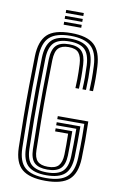

<svg xmlns="http://www.w3.org/2000/svg" viewBox="-101 -981 645 1043"><g transform="rotate(10 221.5 -459.0)"><path d="M226 7.5Q138 7.5 96.5 -27.2Q55 -62 52.8 -146.2Q50.8 -234 50 -316.1Q49.2 -398.2 50.1 -480.2Q51 -562.2 53 -649.2Q55.2 -731.8 94 -769.6Q132.8 -807.5 225.5 -807.5Q314 -807.5 353.2 -771.5Q392.5 -735.5 396.8 -654Q398.8 -616 398.8 -585.4Q398.8 -554.8 396.8 -517H377.2Q378.8 -547.5 379 -580.4Q379.2 -613.2 377.2 -653.2Q373.8 -730.2 336.9 -761.1Q300 -792 225.5 -792Q146.8 -792 110.5 -759.4Q74.2 -726.8 72.2 -649Q70 -562.8 69.4 -479Q68.8 -395.2 69.5 -312.6Q70.2 -230 72.2 -146.8Q74 -71 110.6 -39.5Q147.2 -8 226 -8Q306 -8 341.8 -40.2Q377.5 -72.5 380.2 -146.8Q381.2 -177 381.8 -205.8Q382.2 -234.5 382.2 -265.6Q382.2 -296.8 381.2 -333.8H232V-350.5H400.2Q401.8 -291 401.6 -245.2Q401.5 -199.5 399.8 -146.2Q396.8 -64 356.5 -28.2Q316.2 7.5 226 7.5ZM226 -23.2Q157.8 -23.2 125.6 -51.5Q93.5 -79.8 91.5 -147.8Q89.5 -227.8 88.8 -309.2Q88 -390.8 88.8 -475.2Q89.5 -559.8 91.8 -648.8Q93.8 -714.8 123.6 -745.8Q153.5 -776.8 225.5 -776.8Q293 -776.8 323.8 -747.9Q354.5 -719 358 -652.2Q359.8 -614.2 359.8 -584.1Q359.8 -554 358 -517H338.5Q340.5 -552.5 340.5 -582.8Q340.5 -613 338.8 -650.8Q335.5 -710.8 309 -735.9Q282.5 -761 225.5 -761Q164.5 -761 138.6 -733.9Q112.8 -706.8 111.2 -648.2Q109 -562.2 108.2 -480Q107.5 -397.8 108.2 -315.8Q109 -233.8 111 -147.8Q112.8 -87 140.8 -63Q168.8 -39 226 -39Q285.2 -39 312.4 -64.1Q339.5 -89.2 341.5 -148.2Q342.5 -180.8 343 -215.2Q343.5 -249.8 343 -300H232V-316.8H362.5Q362.8 -275 362.5 -230.4Q362.2 -185.8 361 -147.8Q358.5 -80 326.5 -51.6Q294.5 -23.2 226 -23.2ZM226 -54.5Q177.2 -54.5 154.5 -75.9Q131.8 -97.2 130.2 -148.2Q128.2 -235.2 127.5 -316.2Q126.8 -397.2 127.5 -478.5Q128.2 -559.8 130.2 -647.2Q131.8 -699.5 153.8 -722.5Q175.8 -745.5 225.5 -745.5Q273.2 -745.5 294.9 -723.2Q316.5 -701 319.2 -649.5Q321 -613.2 321 -583.1Q321 -553 319.2 -517H299.8Q301.2 -546 301.6 -566.5Q302 -587 301.4 -605.9Q300.8 -624.8 299.8 -648.8Q297.8 -690 281.6 -710Q265.5 -730 225.5 -730Q187.2 -730 169.1 -711.1Q151 -692.2 149.8 -645Q147.8 -562 147 -479.4Q146.2 -396.8 147.1 -314.2Q148 -231.8 149.8 -148.8Q150.5 -106.2 168.6 -88.1Q186.8 -70 226 -70Q267.2 -70 284.8 -89.4Q302.2 -108.8 303.8 -150.2Q304.5 -175.5 304.5 -205.4Q304.5 -235.2 303.8 -266.2H232V-283.2H323.8Q324.2 -236 324 -203.4Q323.8 -170.8 323.2 -149.2Q321.5 -97.8 298.2 -76.1Q275 -54.5 226 -54.5ZM177 -910V-926.5H274V-910ZM177 -845V-861.2H274V-845ZM177 -877.5V-893.8H274V-877.5Z"/></g></svg>

Font: Big Shoulders Inline Text Thin SemiBold
Style: Regular
Weight: 600
Version: Version 2.002